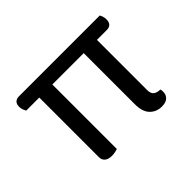

<svg xmlns="http://www.w3.org/2000/svg" viewBox="-102 -643 831 831"><g transform="rotate(-45 313.0 -227.5)"><path d="M481 -462V-396H55Q52 -401 48.5 -410Q45 -419 45 -429Q45 -446 53.5 -454Q62 -462 76 -462ZM116 -396V-462H571Q574 -458 577 -449Q580 -440 580 -430Q580 -413 572 -404.5Q564 -396 548 -396ZM135 -418H215V-1Q211 0 201 2.5Q191 5 180 5Q158 5 146.5 -4.5Q135 -14 135 -31ZM407 -418H488V-89Q488 -67 499.5 -58.5Q511 -50 530 -50Q532 -45 532 -40.5Q532 -36 532 -32Q532 -17 520.5 -5Q509 7 483 7Q450 7 428.5 -15Q407 -37 407 -83Z"/></g></svg>

Font: Baloo Tammudu 2
Style: Regular
Weight: 400
Designer: Maithili Shingre, Omkar Shende and Ek Type
Foundry: Ek Type
Version: Version 1.700